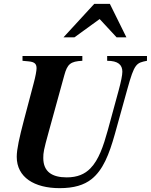

<svg xmlns="http://www.w3.org/2000/svg" viewBox="-20 -960 784 998"><path d="M744 -669H537V-644C594 -644 616 -623 616 -587C616 -570 609 -535 597 -491L540 -282C517 -199 493 -129 450 -85C421 -55 382 -38 327 -38C251 -38 205 -67 205 -139C205 -167 207 -180 233 -274L314 -568C330 -627 346 -641 408 -644V-669H97V-644L129 -641C161 -638 170 -627 170 -605C170 -593 165 -564 155 -527L104 -334C81 -246 67 -185 67 -145C67 -38 159 18 290 18C364 18 417 2 456 -29C515 -76 547 -156 577 -263L642 -497C679 -631 689 -633 744 -644ZM637 -766 551 -940H470L310 -766H367L498 -861L586 -766Z"/></svg>

Font: XITS
Style: Bold Italic
Weight: 700
Italic angle: -16.33°
Designer: MicroPress Inc., with final additions and corrections provided by Coen Hoffman, Elsevier (retired)
Version: Version 1.105